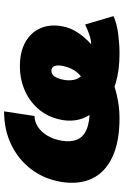

<svg xmlns="http://www.w3.org/2000/svg" viewBox="145 -733 599 929"><g transform="rotate(-90 444.5 -268.5)"><path d="M338.4 10.3Q221.7 10.3 148.2 -24.7Q74.7 -59.6 44.9 -122.8Q15.1 -186 28.8 -272Q43 -355 90.1 -417Q137.2 -479 209.2 -513.7Q281.2 -548.3 370.1 -548.3L347.7 -400.9Q321.3 -400.9 296.4 -385.3Q271.5 -369.6 253.4 -340.1Q235.4 -310.5 228 -268.6Q221.2 -226.6 233.2 -196Q245.1 -165.5 281.7 -149.4Q318.4 -133.3 385.3 -133.3Q433.1 -133.3 469.2 -142.6Q505.4 -151.9 530.5 -169.4Q555.7 -187 570.6 -212.2Q585.4 -237.3 590.8 -269Q593.8 -285.2 591.6 -296.4Q589.4 -307.6 583 -313.5Q576.7 -319.3 566.4 -319.3Q555.7 -319.3 546.9 -312.3Q538.1 -305.2 532 -291.5Q525.9 -277.8 522.5 -258.3Q518.1 -232.4 522.9 -209.7Q527.8 -187 545.7 -169.9Q563.5 -152.8 597.7 -143.6Q615.7 -136.2 641.1 -131.6Q666.5 -127 694.3 -127Q714.4 -127 739.5 -135.3Q764.6 -143.6 790.5 -156.2L831.1 -18.6Q793 -2 742.7 4.2Q692.4 10.3 649.4 10.3Q568.8 10.3 507.1 -8.1Q445.3 -26.4 405.8 -67.4Q364.7 -106 341.6 -155.3Q318.4 -204.6 328.1 -264.6Q338.9 -328.6 375.7 -375Q412.6 -421.4 467.8 -446.5Q522.9 -471.7 588.9 -471.7Q656.7 -471.7 703.4 -446.3Q750 -420.9 771.2 -375.2Q792.5 -329.6 782.2 -268.6Q774.9 -224.1 745.4 -182.9Q715.8 -141.6 670.7 -106.7Q625.5 -71.8 570.3 -45.4Q515.1 -19 455.6 -4.4Q396 10.3 338.4 10.3Z"/></g></svg>

Font: Inter 17pt Black
Style: Italic
Weight: 900
Italic angle: -9.3988°
Version: Version 4.001;git-66647c0bb